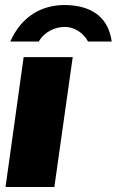

<svg xmlns="http://www.w3.org/2000/svg" viewBox="-20 -743 464 763"><path d="M21 -578H134C159 -620 202 -636 238 -636C273 -636 310 -615 330 -578H424C409 -688 326 -723 236 -723C148 -723 66 -680 21 -578ZM269 -516H74L2 0H196Z"/></svg>

Font: United Sans Black
Style: Italic
Weight: 900
Italic angle: -8°
Designer: Pablo Impallari, Rodrigo Fuenzalida (Modified by Dan O. Williams)
Version: Version 1.000;PS 001.000;hotconv 1.0.88;makeotf.lib2.5.64775